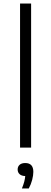

<svg xmlns="http://www.w3.org/2000/svg" viewBox="-20 -828 286 1077"><path d="M92.5 0V-808H154.5V0ZM103 229Q111.5 208 116 191.2Q120.5 174.5 121.5 159.5Q101 159 90 149Q79 139 79 122.5Q79 106.5 90 96.5Q101 86.5 121.5 86.5Q167 86.5 167 136Q167 155.5 160.5 180.8Q154 206 141.5 229Z"/></svg>

Font: Encode Sans Exp Lt
Style: Regular
Weight: 300
Width: 7
Designer: Multiple Designers
Foundry: Impallari Type
Version: Version 3.002; ttfautohint (v1.8.3) -l 8 -r 50 -G 200 -x 14 